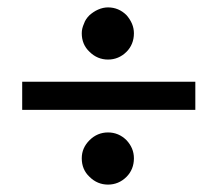

<svg xmlns="http://www.w3.org/2000/svg" viewBox="-20 -506 588 519"><path d="M201 -78C201 -97 208 -113 222 -127C236 -141 253 -148 272 -148C291 -148 308 -141 322 -127C335 -113 342 -97 342 -78C342 -58 335 -41 322 -28C308 -14 291 -7 272 -7C253 -7 236 -14 222 -28C208 -41 201 -58 201 -78ZM201 -416C201 -425 203 -433 207 -442C210 -451 215 -458 222 -465C229 -471 236 -476 245 -480C254 -484 263 -486 272 -486C291 -486 308 -479 322 -465C335 -450 342 -434 342 -416C342 -396 335 -379 322 -366C308 -352 291 -345 272 -345C253 -345 236 -352 222 -366C208 -379 201 -396 201 -416ZM40 -285H508V-209H40Z"/></svg>

Font: Holmes&Hills Bold
Style: Bold
Weight: 500
Designer: Noopur Datye, Girish Dalvi, Yashodeep Gholap, Pallavi Karambelkar
Foundry: Ek Type
Version: ""